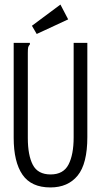

<svg xmlns="http://www.w3.org/2000/svg" viewBox="-20 -811 440 842"><path d="M201 11Q117 11 78.5 -45Q40 -101 40 -207V-623H111V-616Q105 -610 103.5 -603Q102 -596 102 -579V-206Q102 -130 124 -88Q146 -46 202 -46Q258 -46 280.5 -89.5Q303 -133 303 -209V-623H363V-210Q363 -93 320.5 -41Q278 11 201 11ZM141 -662 120 -698 245 -791 279 -726Z"/></svg>

Font: Inconsolata Condensed
Style: Regular
Weight: 400
Width: 3
Monospace: yes
Designer: Raph Levien, Cyreal, Brenton Simpson
Foundry: Raph Levien, Cyreal, Google
Version: Version 3.000; ttfautohint (v1.8.2.53-6de2)